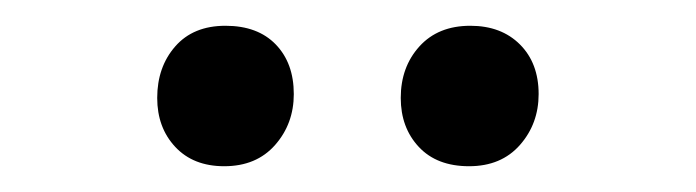

<svg xmlns="http://www.w3.org/2000/svg" viewBox="-20 -756 540 149"><path d="M344 -627Q319 -627 305 -642Q291 -657 291 -680Q291 -704 305.5 -720Q320 -736 345 -736Q369 -736 383.5 -721.5Q398 -707 398 -683Q398 -660 383.5 -643.5Q369 -627 344 -627ZM154 -627Q130 -627 116 -642Q102 -657 102 -680Q102 -704 116 -720Q130 -736 155 -736Q180 -736 194 -721.5Q208 -707 208 -683Q208 -660 193.5 -643.5Q179 -627 154 -627Z"/></svg>

Font: Literata 12pt Light
Style: Regular
Weight: 300
Designer: Latin by Veronika Burian and Jose Scaglione. Greek by Irene Vlachou. Cyrillic by Vera Evstafieva.
Foundry: TypeTogether
Version: Version 3.002